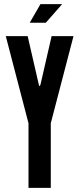

<svg xmlns="http://www.w3.org/2000/svg" viewBox="-20 -910 384 930"><path d="M281 -890 202 -800H124L176 -890ZM168 -500 171 -493H173L176 -500L230 -735H336L226 -313V0H118V-313L8 -735H114Z"/></svg>

Font: League Gothic
Style: Regular
Weight: 400
Designer: The League of Moveable Type
Version: Version 1.560;PS 001.560;hotconv 1.0.56;makeotf.lib2.0.21325